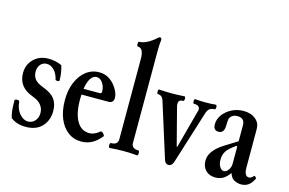

<svg xmlns="http://www.w3.org/2000/svg" viewBox="-93 -941 1758 1169"><g transform="rotate(15 786.0 -357.0)"><path d="M136 12Q77 12 41 -18Q35 -35 32 -59.5Q29 -84 29 -125Q29 -134 43 -134Q59 -134 59 -125Q63 -79 88 -51Q113 -23 140 -23Q167 -23 184.5 -42.5Q202 -62 202 -92Q202 -120 185 -142Q168 -164 132 -177Q82 -195 59 -226Q36 -257 36 -301Q36 -354 72 -389.5Q108 -425 165 -425Q210 -425 249 -407Q263 -362 263 -315Q263 -308 251 -308Q238 -308 238 -313Q230 -349 209 -370.5Q188 -392 163 -392Q138 -392 123 -374Q108 -356 108 -330Q108 -302 122.5 -282.5Q137 -263 175 -249Q228 -230 251 -200.5Q274 -171 274 -124Q274 -65 238 -26.5Q202 12 136 12Z M485 11Q437 11 401 -16.5Q365 -44 345 -93Q325 -142 325 -208Q325 -271 345.5 -320Q366 -369 402 -397Q438 -425 485 -425Q547 -425 589 -368Q616 -330 616 -299Q616 -266 583 -266H414Q413 -251 413 -235Q413 -147 441 -99Q469 -51 521 -51Q551 -51 585 -79Q590 -82 596.5 -77Q603 -72 607.5 -65.5Q612 -59 610 -55Q582 -21 552 -5Q522 11 485 11ZM477 -393Q454 -393 439 -369.5Q424 -346 417 -303H517Q531 -303 531 -314Q531 -346 515 -369.5Q499 -393 477 -393Z M664 4Q659 4 657.5 -4Q656 -12 657.5 -19.5Q659 -27 664 -27Q707 -27 707 -63V-569Q707 -637 670 -637Q666 -637 664.5 -644.5Q663 -652 664.5 -659.5Q666 -667 670 -667Q692 -667 719 -680.5Q746 -694 771 -717Q779 -726 787 -726Q797 -726 797 -712Q794 -690 793.5 -669.5Q793 -649 793 -630V-63Q793 -27 837 -27Q841 -27 842.5 -19.5Q844 -12 842.5 -4Q841 4 837 4Q815 2 793.5 1Q772 0 751 0Q729 0 707 1Q685 2 664 4Z M1036 11Q1017 11 1009 -11L901 -354Q892 -389 863 -389Q859 -389 857.5 -396.5Q856 -404 857.5 -411Q859 -418 863 -418Q903 -415 942 -415Q982 -415 1022 -418Q1027 -418 1028.5 -411Q1030 -404 1028.5 -396.5Q1027 -389 1022 -389Q993 -389 993 -366Q993 -362 993 -358.5Q993 -355 993 -353L1056 -110H1060L1125 -352Q1127 -358 1127 -363Q1127 -389 1090 -389Q1086 -389 1084.5 -396.5Q1083 -404 1084.5 -411Q1086 -418 1090 -418Q1124 -415 1155 -415Q1188 -415 1220 -418Q1225 -418 1226.5 -411Q1228 -404 1226.5 -396.5Q1225 -389 1220 -389Q1200 -389 1189 -380Q1178 -371 1172 -354L1066 -16Q1057 11 1036 11Z M1331 11Q1293 11 1270 -12Q1247 -35 1247 -73Q1247 -137 1335 -191L1412 -239V-339Q1412 -385 1366 -385Q1334 -385 1319 -360Q1315 -353 1314 -312Q1314 -263 1278 -263Q1245 -263 1245 -301Q1245 -334 1265.5 -362Q1286 -390 1320 -407.5Q1354 -425 1394 -425Q1441 -425 1470 -401Q1484 -390 1491.5 -375Q1499 -360 1499 -329V-97Q1499 -42 1529 -42Q1543 -42 1557 -59Q1560 -63 1567.5 -55.5Q1575 -48 1571 -43Q1556 -14 1537.5 -1.5Q1519 11 1493 11Q1473 11 1451.5 1Q1430 -9 1420 -41Q1400 -13 1379 -1Q1358 11 1331 11ZM1371 -40Q1387 -40 1399.5 -58Q1412 -76 1412 -97V-205L1407 -209Q1365 -180 1349.5 -157.5Q1334 -135 1334 -102Q1334 -76 1345 -58Q1356 -40 1371 -40Z"/></g></svg>

Font: Junicode Two Beta Condensed Medium
Style: Regular
Weight: 500
Width: 3
Designer: Peter S. Baker
Foundry: Briery Creek Software
Version: Version 1.053; ttfautohint (v1.8.4)